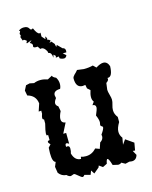

<svg xmlns="http://www.w3.org/2000/svg" viewBox="-106 -748 656 830"><g transform="rotate(-15 222.0 -333.0)"><path d="M195.3 12.7 168.9 5.9Q165 12.7 159.7 12.7Q155.3 12.7 142.8 1.7Q130.4 -9.3 126 -9.3L111.8 -4.4Q103.5 -4.4 94.2 -13.7Q73.7 -14.6 60.1 -32.7L55.7 -60.5L64 -80.6Q49.8 -83.5 49.8 -123L50.8 -147.5L62 -159.7Q53.7 -168 53.7 -172.4Q53.7 -177.7 63 -178.2L62.5 -201.7L57.1 -200.7Q54.7 -200.7 54.7 -210.4Q54.7 -219.2 63 -252.4V-271Q56.6 -271.5 56.6 -278.8Q56.6 -285.2 61 -296.9V-310.5L49.3 -309.6L60.5 -343.3Q56.2 -379.9 19.5 -389.6L15.1 -412.6L25.9 -433.6L43 -437.5L62 -433.6Q75.7 -439.5 91.8 -439.5Q106.4 -439.5 123.5 -433.6L144.5 -444.8Q144.5 -438 160.2 -431.2Q168.9 -417 168.9 -402.3Q168.9 -389.6 164.1 -380.4Q134.3 -379.9 134.3 -359.9L136.7 -346.7Q127 -334 127 -325.2Q127 -315.9 137.2 -309.6L141.6 -287.1Q131.3 -266.6 131.3 -253.4Q131.3 -236.8 149.4 -233.9L127 -189.5H140.1L140.6 -141.1Q134.3 -146 129.9 -146Q124 -146 124 -136.2L124.5 -131.3L130.9 -132.3Q140.1 -132.3 140.1 -119.6Q140.1 -107.4 136.7 -98.6Q146 -64.5 173.3 -64.5L174.8 -73.7Q183.1 -70.3 197.3 -70.3Q224.1 -70.3 244.1 -92.3L262.7 -85.4L271.5 -111.8Q286.6 -121.1 286.6 -135.3L285.6 -143.1Q300.8 -164.1 300.8 -172.9Q300.8 -175.3 295.9 -177.7Q291 -180.2 291 -185.1L293 -196.8Q293 -209 284.2 -229Q295.4 -254.4 295.4 -262.7Q295.4 -275.9 280.8 -275.9L290.5 -289.6Q283.7 -297.9 283.7 -311Q283.7 -323.7 289.6 -341.3L276.9 -352.5L273.9 -368.7L261.7 -367.2Q231.9 -367.2 231.9 -408.2Q231.9 -412.6 234.4 -416.5Q236.8 -420.4 240.5 -424.1Q244.1 -427.7 248.3 -431.6Q252.4 -435.5 255.9 -440.4L285.6 -436.5Q309.1 -436.5 326.7 -441.4L339.8 -428.7Q359.9 -441.4 373 -441.4Q391.1 -441.4 398.4 -419.4Q397 -373 376.5 -373H374L375 -368.2Q375 -360.8 363.8 -353.5L359.9 -323.7Q359.9 -315.9 364.3 -300.5Q368.7 -285.2 368.7 -277.3Q368.7 -267.6 364.7 -255.1Q360.8 -242.7 360.8 -231.9Q360.8 -214.4 373.5 -198.7V-175.8Q359.4 -152.8 359.4 -135.7Q359.4 -120.1 369.6 -106.9L364.3 -76.7L378.9 -97.2L414.1 -72.8L408.2 -39.1L397.9 -40L409.2 -19.5Q403.3 2.4 383.3 2.4L371.6 1L353.5 5.4L336.9 -3.9Q331.5 1.5 321.8 1.5L298.3 -3.9Q289.6 -34.7 283.2 -34.7Q278.8 -34.7 275.4 -15.6L255.9 -5.9L239.7 -17.1L236.8 -9.3L212.4 11.2L202.1 -4.9ZM214.4 -502.9Q206.1 -502.9 196.8 -507.8L194.3 -517.6L184.1 -515.6Q181.2 -515.6 181.2 -517.6L183.6 -522.5L174.8 -530.8L170.9 -518.1Q169.9 -541.5 156.7 -543Q154.3 -543 154.3 -547.6Q154.3 -552.2 147 -561.3Q139.6 -570.3 131.8 -570.3L126 -569.3L117.7 -582L111.3 -581.5Q98.6 -581.5 98.6 -587.9L99.6 -593.8Q99.6 -600.6 88.4 -606L99.6 -616.2L76.2 -607.4L75.7 -612.8L79.1 -616.7Q79.1 -620.6 67.9 -626L62 -624L55.7 -642.1Q59.6 -643.6 59.6 -646.5L56.6 -655.3L61.5 -665.5Q61.5 -668 57.1 -668.9Q66.4 -677.7 80.6 -677.7Q90.3 -677.7 95 -675Q99.6 -672.4 101.8 -669.2Q104 -666 105.7 -663.3Q107.4 -660.6 111.3 -660.6L118.2 -663.6Q130.4 -635.3 140.6 -635.3L145 -637.2V-619.6L158.7 -604L160.6 -616.2Q166.5 -609.4 166.5 -602.5L166 -598.1L171.9 -598.6L178.7 -592.3L170.9 -584L180.7 -587.4L191.9 -574.2Q193.8 -560.5 196.3 -560.5L199.2 -567.9L219.7 -547.4Q231.9 -545.4 231.9 -532.7L231 -525.9H214.8L228 -514.2Q224.1 -502.9 214.4 -502.9Z"/></g></svg>

Font: Truetypewriter PolyglOTT
Style: Regular
Weight: 400
Designer: Sergey Beatoff a.k.a. Sam_T
Version: Version 3.76